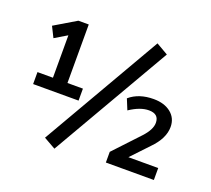

<svg xmlns="http://www.w3.org/2000/svg" viewBox="-129 -912 1216 1105"><g transform="rotate(20 479.5 -360.0)"><path d="M63.5 -281.2V-354.5H158.2V-614.3L83 -569.3L50.8 -633.8L183.6 -712.9H247.1V-354.5H341.8V-281.2ZM233.4 -14.6 656.2 -746.1 728.5 -704.1 305.7 26.4ZM598.6 -388.7Q655.3 -437.5 746.1 -437.5Q811.5 -437.5 851.6 -405.3Q891.6 -373 891.6 -319.3Q891.6 -249 822.3 -178.7L722.7 -73.2H905.3V0H611.3V-65.4L756.8 -220.7Q803.7 -271.5 803.7 -312.5Q803.7 -367.2 742.2 -367.2Q689.5 -367.2 625 -324.2Z"/></g></svg>

Font: Min Sans Medium
Style: Regular
Weight: 500
Designer: Jinseong-Kim, NotoSansCJK, Nunito
Foundry: Jinseong-Kim
Version: Version 1.400;Glyphs 3.1.2 (3151)